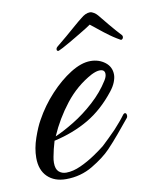

<svg xmlns="http://www.w3.org/2000/svg" viewBox="-64 -538 480 603"><g transform="rotate(-10 176.0 -236.5)"><path d="M99 15Q62 15 40 -6.5Q18 -28 18 -67Q18 -97 29.5 -130Q41 -163 52 -182Q75 -224 107.5 -259Q140 -294 174.5 -315.5Q209 -337 238 -337Q265 -337 284.5 -322Q304 -307 304 -282Q304 -272 299 -259Q294 -246 283 -232Q243 -181 194.5 -152.5Q146 -124 84 -110Q80 -97 77 -84.5Q74 -72 72 -61Q71 -56 70.5 -51.5Q70 -47 70 -42Q70 -22 79.5 -13.5Q89 -5 103 -5Q125 -5 150 -16.5Q175 -28 197 -43Q219 -58 230 -67Q241 -77 251.5 -87.5Q262 -98 275 -111Q285 -122 294 -132.5Q303 -143 311 -154Q314 -157 316 -157Q322 -157 322 -148Q322 -143 318 -139Q300 -117 282 -95.5Q264 -74 245 -54Q223 -31 184.5 -8Q146 15 99 15ZM90 -123Q116 -134 150.5 -155Q185 -176 217.5 -205.5Q250 -235 271 -269Q278 -280 278 -289Q278 -303 262 -303Q251 -303 235 -295Q185 -268 149 -222Q113 -176 90 -123ZM145 -386Q140 -386 140 -391Q140 -396 145 -400Q160 -412 177 -426.5Q194 -441 209.5 -454.5Q225 -468 233 -474Q249 -488 263 -488Q269 -488 276 -483.5Q283 -479 287 -474Q295 -464 314.5 -440.5Q334 -417 350 -400Q352 -398 352 -394Q352 -390 349 -387.5Q346 -385 344 -386Q342 -387 332 -393Q322 -399 311 -407Q300 -415 295 -419Q289 -424 278 -432.5Q267 -441 256 -450Q243 -441 228.5 -432.5Q214 -424 206 -419Q199 -415 185.5 -407Q172 -399 160.5 -393Q149 -387 146 -386Z"/></g></svg>

Font: Birthstone
Style: Regular
Weight: 400
Designer: Robert E. Leuschke
Foundry: Robert E. Leuschke
Version: Version 1.013; ttfautohint (v1.8.3)